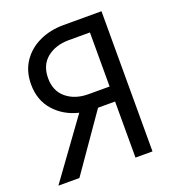

<svg xmlns="http://www.w3.org/2000/svg" viewBox="-128 -800 817 901"><g transform="rotate(-20 280.0 -350.0)"><path d="M480 -700V0H395V-280H310L115 0H10L219 -288Q145 -306 98.5 -358.5Q52 -411 52 -490Q52 -555 83.5 -602Q115 -649 169 -674.5Q223 -700 290 -700ZM290 -355H395V-625H290Q223 -625 180 -590Q137 -555 137 -490Q137 -426 180 -390.5Q223 -355 290 -355Z"/></g></svg>

Font: Von Book
Style: Regular
Weight: 400
Version: Version 4.000; ttfautohint (v1.8.4.7-5d5b)